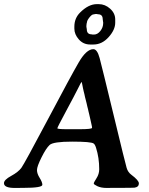

<svg xmlns="http://www.w3.org/2000/svg" viewBox="-21 -929 733 943"><path d="M433.6 -759.3H440.9Q458 -759.3 471.9 -776.9Q485.8 -794.4 485.8 -815.9V-818.8L485.4 -820.3L483.9 -832Q483.4 -833.5 483.4 -835Q483.4 -858.9 460 -858.9Q457 -859.9 455.6 -859.9L451.2 -860.4H449.7L438.5 -858.4Q430.2 -858.4 418.2 -843.3Q406.2 -828.1 406.2 -819.8Q404.3 -814 404.3 -812.5L403.3 -801.8V-797.4L405.3 -785.6Q405.3 -760.3 429.2 -760.3Q432.1 -759.3 433.6 -759.3ZM307.6 -294.4H370.1Q431.2 -294.4 431.2 -301.3L430.7 -304.2V-307.1Q430.7 -308.6 424.8 -334Q418.9 -359.4 417.5 -366.2L415 -376.5L414.1 -379.9L411.1 -393.6Q409.7 -397.9 407.7 -406.7Q406.2 -415 404.3 -421.9L398.4 -445.3L396.5 -452.6L393.6 -466.3L390.1 -480Q388.7 -486.8 386.5 -496.3Q384.3 -505.9 382.6 -516.1Q380.9 -526.4 379.4 -526.4Q377.9 -526.4 362.1 -494.4Q346.2 -462.4 303.5 -383.1Q260.7 -303.7 260.7 -299.1Q260.7 -294.4 307.6 -294.4ZM344.2 -788.6V-797.9Q344.2 -839.4 372.1 -867.2Q413.6 -908.7 454.6 -908.7H463.9Q495.1 -908.7 520 -886.2Q544.9 -863.8 544.9 -833.5V-817.4Q544.9 -782.7 512.5 -746.6Q480 -710.4 438 -710.4H421.9Q388.2 -710.4 366.2 -735.4Q344.2 -760.3 344.2 -788.6ZM187 -21.5Q187 -6.3 94.7 -6.3L51.8 -5.9Q-1.5 -5.9 -1.5 -29.3Q-1.5 -45.9 33.7 -64.9Q68.8 -84 84 -104.7Q99.1 -125.5 213.4 -341.3Q327.6 -557.1 365.5 -622.3Q403.3 -687.5 437.5 -687.5Q456.5 -687.5 468.3 -643.8Q480 -600.1 537.4 -362.5Q594.7 -125 601.1 -104Q607.4 -83 624 -70.8Q661.1 -43 661.1 -28.3Q661.1 -10.7 640.1 -7.3Q634.3 -6.3 556.6 -6.3H530.8L503.4 -5.9Q475.6 -5.9 457.5 -14.4Q439.5 -22.9 439.5 -27.8Q439.5 -32.7 452.9 -53.5Q466.3 -74.2 466.3 -97.7Q466.3 -154.3 450.7 -203.1Q445.8 -219.2 439 -224.1Q426.8 -233.4 333.5 -233.4Q240.2 -233.4 222.7 -217Q205.1 -200.7 182.9 -156Q160.6 -111.3 160.6 -93.8Q160.6 -76.2 173.8 -55.2Q187 -34.2 187 -21.5Z"/></svg>

Font: Averia Serif Libre
Style: Bold Italic
Weight: 700
Italic angle: -6.90001°
Version: Version 1.002